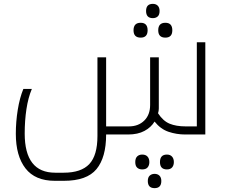

<svg xmlns="http://www.w3.org/2000/svg" viewBox="-20 -697 1169 995"><path d="M940 0Q895 0 853.5 -14Q812 -28 781 -67Q763 -37 728.5 -18.5Q694 0 644 0H530Q530 119 480 179.5Q430 240 311 240H264Q162 240 112 175.5Q62 111 62 -4Q62 -66 72 -128Q82 -190 101 -236H145Q126 -191 117 -131.5Q108 -72 108 -5Q108 198 266 198H310Q401 198 443 153Q485 108 485 8V-400H530V-42H648Q697 -42 727.5 -72Q758 -102 758 -153V-400H803V-135Q803 -122 799 -110Q825 -70 859 -56Q893 -42 942 -42H1000V-478H1044V0ZM772 -603Q737 -603 737 -640Q737 -677 772 -677Q788 -677 797.5 -667.5Q807 -658 807 -640Q807 -620 797 -611.5Q787 -603 772 -603ZM709 -502Q672 -502 672 -540Q672 -579 709 -579Q745 -579 745 -540Q745 -502 709 -502ZM837 -502Q800 -502 800 -540Q800 -579 837 -579Q873 -579 873 -540Q873 -502 837 -502ZM717 181Q701 181 691 172Q681 163 681 143Q681 123 691 113.5Q701 104 717 104Q735 104 744.5 114.5Q754 125 754 143Q754 160 745 170.5Q736 181 717 181ZM845 181Q809 181 809 143Q809 104 845 104Q862 104 871.5 114.5Q881 125 881 143Q881 160 872 170.5Q863 181 845 181ZM781 278Q746 278 746 241Q746 222 756 213Q766 204 781 204Q797 204 806.5 213.5Q816 223 816 241Q816 278 781 278Z"/></svg>

Font: Noto Kufi Arabic ExtraLight
Style: Regular
Weight: 200
Designer: Monotype Design Team, David Williams, Khaled Hosny
Foundry: Google LLC
Version: Version 2.109; ttfautohint (v1.8.4.7-5d5b)